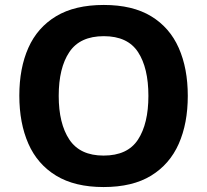

<svg xmlns="http://www.w3.org/2000/svg" viewBox="-20 -745 836 775"><path d="M738 -358Q738 -247 701.5 -164.5Q665 -82 590 -36Q515 10 398 10Q282 10 206.5 -36Q131 -82 94.5 -165Q58 -248 58 -359Q58 -470 94.5 -552Q131 -634 206.5 -679.5Q282 -725 399 -725Q515 -725 590 -679.5Q665 -634 701.5 -551.5Q738 -469 738 -358ZM217 -358Q217 -246 260 -181.5Q303 -117 398 -117Q495 -117 537 -181.5Q579 -246 579 -358Q579 -471 537 -535Q495 -599 399 -599Q303 -599 260 -535Q217 -471 217 -358Z"/></svg>

Font: Noto IKEA Latin
Style: Bold
Weight: 700
Designer: Monotype Design Team
Foundry: Monotype Imaging Inc.
Version: Version 1.0